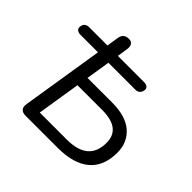

<svg xmlns="http://www.w3.org/2000/svg" viewBox="-174 -892 1072 1072"><g transform="rotate(45 362.0 -356.0)"><path d="M415.7 0H160.9Q138 0 127.1 -12.4Q116.1 -24.8 119.5 -47.7L197.4 -536.3H60.2Q41.6 -536.3 32.1 -544.8Q22.7 -553.3 25.1 -568.9Q29.9 -600.6 64 -600.6H227.4L202.7 -567.9L218.9 -671.6Q222.3 -692 234.4 -702Q246.5 -711.9 266.4 -711.9Q285.3 -711.9 294.3 -699.5Q303.2 -687.1 299.8 -664.8L285.1 -567.9L273 -600.6H495.6Q514.1 -600.6 523.8 -592.6Q533.6 -584.6 530.6 -568.9Q524.8 -536.3 491.7 -536.3H279.8L257 -394H449.7Q559.7 -394 615.1 -345.2Q670.4 -296.4 670.4 -216.5Q670.4 -109.7 605.6 -54.8Q540.7 0 415.7 0ZM246.3 -325.4 205.3 -68.6H418.7Q588.8 -68.6 588.8 -212.7Q588.8 -269.2 551.9 -297.3Q515.1 -325.4 441.2 -325.4Z"/></g></svg>

Font: Nunito Variable Extra Light
Style: Italic
Weight: 200
Italic angle: -9°
Designer: Vernon Adams
Foundry: Vernon Adams
Version: Version 3.602